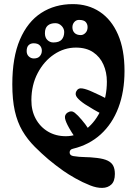

<svg xmlns="http://www.w3.org/2000/svg" viewBox="-20 -738 667 936"><path d="M420 166Q382 151 347.2 131.2Q312.5 111.5 289 95Q269 80.5 250.8 66.8Q232.5 53 215.8 38.8Q199 24.5 182.8 9.5Q166.5 -5.5 150 -22Q113.5 -58.5 89 -100.5Q64.5 -142.5 52.2 -197.2Q40 -252 40 -327Q40 -458.5 77.2 -545.2Q114.5 -632 181 -675Q247.5 -718 335 -718Q410 -718 466.8 -680.2Q523.5 -642.5 555.2 -569.8Q587 -497 587 -392Q587 -291.5 557.2 -213Q527.5 -134.5 471.2 -83.2Q415 -32 336 -13Q319.5 -9.5 319.5 5.2Q319.5 20 338 23Q366.5 27.5 393 27.8Q419.5 28 453 32Q486 36 505 45.2Q524 54.5 532 70.2Q540 86 540 110Q540 145 523 161.2Q506 177.5 478.8 178Q451.5 178.5 420 166ZM301 -74Q357 -74 402.2 -110.2Q447.5 -146.5 474.2 -207Q501 -267.5 501 -340Q501 -385.5 484.2 -423.2Q467.5 -461 434 -483.5Q400.5 -506 350 -506Q293 -506 243.8 -473Q194.5 -440 164 -382.2Q133.5 -324.5 133 -251Q132.5 -199 154.2 -159Q176 -119 214 -96.5Q252 -74 301 -74ZM145 -453Q164.5 -453 174.2 -464.2Q184 -475.5 184 -491Q184 -506 174.2 -516.5Q164.5 -527 144 -527Q129 -527 119.5 -517.8Q110 -508.5 110 -489Q110 -472.5 120.5 -462.8Q131 -453 145 -453ZM240 -531Q268.5 -531 280.8 -545Q293 -559 293 -582Q293 -598.5 280.2 -611.8Q267.5 -625 250 -625Q226 -625 212.5 -613.2Q199 -601.5 199 -576Q199 -554.5 211.2 -542.8Q223.5 -531 240 -531ZM374 -567Q386 -567 396.5 -577.5Q407 -588 407 -606Q407 -620.5 397.8 -630.8Q388.5 -641 365 -641Q351.5 -641 342.2 -630.5Q333 -620 333 -605Q333 -588 343.5 -577.5Q354 -567 374 -567ZM413 -107Q423 -91.5 422.2 -79.2Q421.5 -67 404 -55Q386 -42.5 371.8 -47.5Q357.5 -52.5 344 -71Q336.5 -81.5 329.8 -92.5Q323 -103.5 317 -114Q300 -144 297 -161.2Q294 -178.5 309 -189Q328 -201 343.8 -188.8Q359.5 -176.5 379 -153Q388 -142.5 396.8 -130.8Q405.5 -119 413 -107ZM509 -251Q530 -239 538.8 -223.8Q547.5 -208.5 539 -192Q529.5 -172.5 514.8 -171.8Q500 -171 481 -180Q458 -191.5 436.5 -204Q415 -216.5 394 -230Q368 -247.5 356 -262.5Q344 -277.5 352 -293Q361 -310.5 382.2 -306.8Q403.5 -303 431 -290Q451.5 -281 470.5 -271.8Q489.5 -262.5 509 -251Z"/></svg>

Font: Kablammo
Style: Regular
Weight: 400
Designer: Travis Kochel, Lizy Gershenzon, Daria Petrova, Ethan Cohen
Foundry: Vectro Type Foundry
Version: Version 1.002